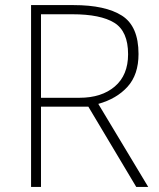

<svg xmlns="http://www.w3.org/2000/svg" viewBox="-20 -734 626 754"><path d="M269 -714Q394 -714 459 -672.5Q524 -631 524 -522Q524 -441 481 -393.5Q438 -346 366 -326L562 0H515L327 -315H141V0H102V-714ZM264 -678H141V-350H292Q379 -350 431 -394.5Q483 -439 483 -521Q483 -611 429 -644.5Q375 -678 264 -678Z"/></svg>

Font: Noto Sans Gujarati UI ExtraLight
Style: Regular
Weight: 200
Designer: Jelle Bosma - Monotype Design Team, Universal Thirst
Foundry: Monotype Imaging Inc.
Version: Version 2.106; ttfautohint (v1.8.4.7-5d5b)